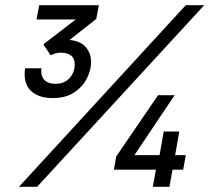

<svg xmlns="http://www.w3.org/2000/svg" viewBox="-20 -720 807 740"><path d="M53 0 696 -700H767L123 0ZM569 0 581 -66H419L428 -117L589 -353H653L498 -122H595L611 -213H671L655 -122H696L686 -66H645L633 0ZM183 -342Q133 -342 104 -365.5Q75 -389 75 -434Q75 -440 75.5 -445.5Q76 -451 77 -457H140Q139 -453 139 -450Q139 -447 139 -444Q139 -423 153 -410Q167 -397 193 -397Q229 -397 248.5 -419.5Q268 -442 268 -472Q268 -495 253.5 -506Q239 -517 214 -517Q204 -517 194.5 -514.5Q185 -512 175 -507L147 -549L272 -645H121L131 -700H361L351 -647L248 -566Q291 -562 311 -538Q331 -514 331 -481Q331 -449 314.5 -417Q298 -385 265.5 -363.5Q233 -342 183 -342Z"/></svg>

Font: Rethink Sans
Style: Italic
Weight: 400
Italic angle: -10°
Designer: The Rethink Sans project authors (Hans Thiessen). DM Sans designed by Colophon Foundry.
Foundry: Rethink Communications LLC
Version: Version 1.001